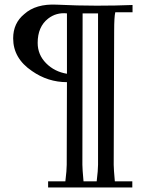

<svg xmlns="http://www.w3.org/2000/svg" viewBox="-20 -699 653 846"><path d="M564 -677V-645H488Q483 -625 483 -562L481 27Q481 45 486 100H563V127H192V100H268Q274 51 274 27L275 -337Q191 -337 121 -386Q38 -442 38 -530Q38 -597 87 -637Q138 -683 229.5 -678.5Q321 -674 406 -674Q491 -674 564 -677ZM275 -374V-640Q228 -645 192 -617Q146 -581 146 -510Q146 -458 183 -420.5Q220 -383 275 -374ZM412 27V-640H344L343 27Q343 45 348 100H406Q412 51 412 27Z"/></svg>

Font: GFS Didot
Style: Regular
Weight: 400
Designer: Takis Katsoulidis and George D. Matthiopoulos
Foundry: Takis Katsoulidis and George D. Matthiopoulos
Version: Version 1.0